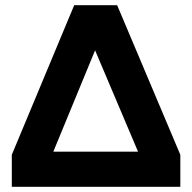

<svg xmlns="http://www.w3.org/2000/svg" viewBox="-20 -720 741 740"><path d="M25.5 0V-123.5L266 -700H431.5L675 -123.5V0ZM185.5 -135.5H512L346.5 -526Z"/></svg>

Font: Geologica SemiBold
Style: Regular
Weight: 600
Designer: Sindre Bremnes, Frode Helland
Foundry: Monokrom Skriftforlag AS
Version: Version 1.010;gftools[0.9.28]